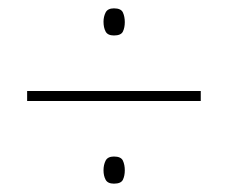

<svg xmlns="http://www.w3.org/2000/svg" viewBox="-20 -583 547 460"><path d="M253 -498Q238 -498 233 -507.5Q228 -517 228 -531Q228 -543 233 -553Q238 -563 253 -563Q270 -563 274.5 -553Q279 -543 279 -530Q279 -517 274.5 -507.5Q270 -498 253 -498ZM45 -341V-365H461V-341ZM253 -143Q238 -143 233 -152.5Q228 -162 228 -175Q228 -188 233 -198Q238 -208 253 -208Q270 -208 274.5 -198Q279 -188 279 -175Q279 -162 274.5 -152.5Q270 -143 253 -143Z"/></svg>

Font: Noto Sans SemiCondensed Thin
Style: Regular
Weight: 100
Width: 4
Designer: Monotype Design Team
Foundry: Monotype Imaging Inc.
Version: Version 2.013; ttfautohint (v1.8.4.7-5d5b)